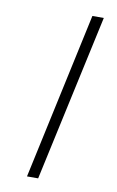

<svg xmlns="http://www.w3.org/2000/svg" viewBox="-78 -702 456 746"><g transform="rotate(10 150.0 -329.0)"><path d="M83 0 225 -658H270L127 0Z"/></g></svg>

Font: Ysabeau Infant ExtraLight
Style: Italic
Weight: 250
Italic angle: -12°
Designer: Christian Thalmann (Catharsis Fonts)
Version: Version 2.001;gftools[0.9.30]; featfreeze: ss01,ss02,lnum